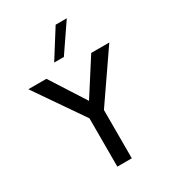

<svg xmlns="http://www.w3.org/2000/svg" viewBox="-218 -1035 1030 1150"><g transform="rotate(-30 297.5 -460.5)"><path d="M578 -668 348 -334V0H248V-334L18 -668H143L298 -426L453 -668ZM353 -921H430L299 -729H232Z"/></g></svg>

Font: Madhuban
Style: Regular
Weight: 400
Designer: jaikishan Patel
Foundry: MagicType
Version: Version 1.000